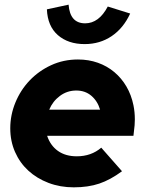

<svg xmlns="http://www.w3.org/2000/svg" viewBox="-20 -792 626 823"><path d="M24 0ZM503 -58Q453 -21 405.5 -5Q358 11 296 11Q238 11 188 -8Q138 -27 101.5 -60.5Q65 -94 44.5 -140.5Q24 -187 24 -242Q24 -299 46 -352.5Q68 -406 107 -447Q146 -488 199 -512.5Q252 -537 314 -537Q360 -537 399.5 -523Q439 -509 470 -483Q501 -457 522 -421Q543 -385 552 -341Q558 -312 558 -280Q558 -269 557 -255Q556 -241 552 -210H182Q196 -168 228.5 -145Q261 -122 309 -122Q371 -122 414 -159Q437 -133 458.5 -108.5Q480 -84 503 -58ZM307 -404Q268 -404 237 -381Q206 -358 191 -322H409Q398 -359 371.5 -381.5Q345 -404 307 -404ZM345 -692Q404 -692 442 -764L538 -734Q509 -671 458.5 -637Q408 -603 343 -603Q272 -603 228 -641.5Q184 -680 181 -752Q204 -757 227.5 -762Q251 -767 274 -772Q280 -692 345 -692Z"/></svg>

Font: Rosa Sans Black
Style: Italic
Weight: 900
Italic angle: -12°
Designer: Pentagram / MCKL
Foundry: Pentagram / MCKL
Version: Version 1.005;September 16, 2019;FontCreator 11.5.0.2425 64-